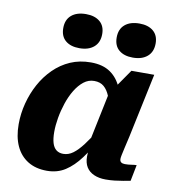

<svg xmlns="http://www.w3.org/2000/svg" viewBox="-87 -856 853 945"><g transform="rotate(10 339.5 -383.5)"><path d="M509 -340 460 -335Q454 -374 442.5 -402.5Q431 -431 412.5 -447Q394 -463 364 -463Q335 -463 311.5 -444.5Q288 -426 269.5 -395.5Q251 -365 238.5 -327.5Q226 -290 219.5 -252.5Q213 -215 213 -182Q213 -149 219.5 -127Q226 -105 240 -94Q254 -83 275 -83Q301 -83 324 -100Q347 -117 372 -150Q397 -183 428 -233L446 -198Q410 -131 375.5 -84.5Q341 -38 301.5 -12.5Q262 13 210 13Q154 13 114.5 -11.5Q75 -36 54.5 -81Q34 -126 34 -189Q34 -242 47.5 -294Q61 -346 86 -392Q111 -438 147.5 -474Q184 -510 230 -530Q276 -550 332 -550Q392 -550 430 -523.5Q468 -497 487 -450Q506 -403 509 -340ZM649 -544 581 -222Q573 -188 568 -165.5Q563 -143 560 -129Q557 -115 557 -108Q557 -96 564 -91Q571 -86 583 -86Q600 -86 615 -88.5Q630 -91 641 -91L625 -10Q609 -7 589 -3.5Q569 0 547.5 2.5Q526 5 502 5Q469 5 444 -6Q419 -17 406 -38Q393 -59 393 -91Q393 -99 394 -112.5Q395 -126 397 -146L387 -136L446 -420L456 -430L535 -544ZM263 -609Q309 -609 335.5 -632Q362 -655 362 -697Q362 -737 336.5 -758.5Q311 -780 267 -780Q221 -780 194.5 -757.5Q168 -735 168 -693Q168 -652 193.5 -630.5Q219 -609 263 -609ZM530 -609Q576 -609 602.5 -632Q629 -655 629 -697Q629 -737 603.5 -758.5Q578 -780 534 -780Q488 -780 461.5 -757.5Q435 -735 435 -693Q435 -652 460.5 -630.5Q486 -609 530 -609Z"/></g></svg>

Font: Roboto Serif
Style: Bold Italic
Weight: 700
Italic angle: -10°
Designer: Greg Gazdowicz
Foundry: Commercial Type
Version: Version 1.008